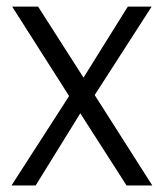

<svg xmlns="http://www.w3.org/2000/svg" viewBox="-20 -566 500 586"><path d="M15.1 0 190.9 -272.9 17.1 -545.9H96.2L234.9 -329.1L370.1 -545.9H442.9L269 -275.9L444.8 0H366.2L225.1 -220.2L88.9 0Z"/></svg>

Font: Poppins Light
Style: Regular
Weight: 300
Designer: Ninad Kale (Devanagari), Jonny Pinhorn (Latin)
Foundry: Indian Type Foundry
Version: 4.004